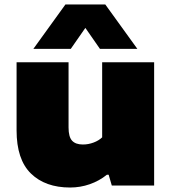

<svg xmlns="http://www.w3.org/2000/svg" viewBox="-20 -828 766 857"><path d="M54 -246V-550H286V-259Q286 -217 301.8 -200Q317.5 -183 350 -183Q374.5 -183 397.8 -191.8Q421 -200.5 436 -215V-550H668V0H479L465 -48H457Q423 -20.5 380.8 -5.8Q338.5 9 293 9Q182 9 118 -53.5Q54 -116 54 -246ZM593 -610H426L361 -703.5L296 -610H129L272 -808H450Z"/></svg>

Font: Encode Sans Expanded Black
Style: Regular
Weight: 900
Width: 7
Designer: Multiple Designers
Foundry: Impallari Type
Version: Version 2.000